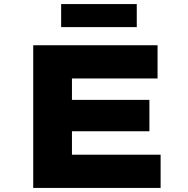

<svg xmlns="http://www.w3.org/2000/svg" viewBox="-20 -922 921 942"><path d="M143 0V-700H753V-537H333V-163H768V0ZM245 -278V-432H713V-278ZM280 -789V-902H651V-789Z"/></svg>

Font: Lexend Peta ExtraBold
Style: Regular
Weight: 800
Version: Version 1.007